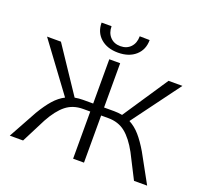

<svg xmlns="http://www.w3.org/2000/svg" viewBox="-142 -1025 1271 1194"><g transform="rotate(20 493.0 -428.5)"><path d="M334 -856H400Q400 -812 425.5 -785Q451 -758 493 -758Q535 -758 560.5 -785Q586 -812 586 -857L652 -856Q652 -792 608.5 -753.5Q565 -715 493 -715Q421 -715 377.5 -753.5Q334 -792 334 -856ZM947 0H860L778 -161Q736 -238 689.5 -275Q643 -312 576 -312H529V0H457V-312H410Q343 -312 296.5 -275Q250 -238 208 -161L126 0H38L142 -189Q176 -246 208.5 -283Q241 -320 280 -340L45 -658H137L336 -360Q363 -365 390 -365H457V-658H529V-365H596Q623 -365 650 -360L849 -658H941L706 -340Q746 -319 778 -282Q810 -245 843 -189Z"/></g></svg>

Font: Ysabeau Infant
Style: Regular
Weight: 400
Designer: Christian Thalmann (Catharsis Fonts)
Version: Version 0.003